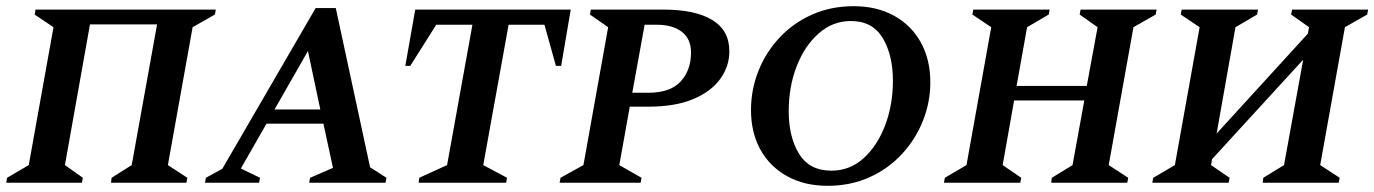

<svg xmlns="http://www.w3.org/2000/svg" viewBox="-27 -591 4445 621"><path d="M-7 0 -4 -16 66 -57 146 -503 85 -544 88 -560H671L668 -544L596 -503L516 -57L579 -16L576 0H332L334 -16L399 -57L481 -512H264L183 -57L241 -16L238 0Z M636 0 639 -16 692 -45 994 -565H1059L1170 -50L1223 -16L1220 0H973L976 -16L1050 -48L1019 -191H835L752 -46L814 -16L811 0ZM861 -237H1009L969 -426Z M1327 0 1329 -16 1419 -57 1501 -511H1384L1300 -378H1284L1316 -560H1819L1788 -378H1771L1734 -511H1618L1536 -57L1613 -16L1610 0Z M1783 0 1786 -16 1860 -57 1940 -503 1881 -544 1884 -560H2119Q2221 -560 2276.5 -526.5Q2332 -493 2332 -425Q2332 -376 2302 -335Q2272 -294 2214 -270Q2156 -246 2070 -246H2010L1976 -57L2048 -16L2045 0ZM2058 -511 2018 -291H2070Q2141 -291 2174.5 -327.5Q2208 -364 2208 -421Q2208 -465 2178.5 -488Q2149 -511 2096 -511Z M2650 10Q2575 10 2519 -21Q2463 -52 2432.5 -107Q2402 -162 2402 -235Q2402 -301 2426 -361.5Q2450 -422 2494.5 -469.5Q2539 -517 2600 -544Q2661 -571 2734 -571Q2809 -571 2865 -540Q2921 -509 2951.5 -453.5Q2982 -398 2982 -325Q2982 -260 2958 -200Q2934 -140 2890 -92.5Q2846 -45 2785 -17.5Q2724 10 2650 10ZM2662 -39Q2722 -39 2766.5 -79.5Q2811 -120 2836 -186Q2861 -252 2861 -330Q2861 -413 2828 -468Q2795 -523 2725 -523Q2666 -523 2620.5 -482.5Q2575 -442 2549.5 -376Q2524 -310 2524 -231Q2524 -148 2557.5 -93.5Q2591 -39 2662 -39Z M3026 0 3029 -16 3099 -57 3179 -503 3118 -544 3121 -560H3368L3365 -544L3295 -503L3261 -313H3488L3523 -503L3465 -544L3468 -560H3714L3711 -544L3639 -503L3559 -57L3622 -16L3619 0H3373L3375 -16L3442 -57L3480 -266H3253L3216 -57L3276 -16L3273 0Z M3700 0 3703 -16 3773 -57 3853 -503 3792 -544 3795 -560H4042L4039 -544L3969 -503L3908 -159L4203 -482L4207 -503L4149 -544L4152 -560H4398L4395 -544L4323 -503L4243 -57L4306 -16L4303 0H4057L4059 -16L4126 -57L4188 -398L3893 -76L3890 -57L3950 -16L3947 0Z"/></svg>

Font: Spectral SC SemiBold
Style: Italic
Weight: 600
Italic angle: -10°
Designer: Jean-Baptiste Levee
Foundry: Production Type
Version: Version 2.001